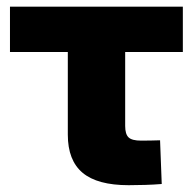

<svg xmlns="http://www.w3.org/2000/svg" viewBox="-20 -542 566 564"><path d="M357.9 2Q266.1 2 222.7 -34.4Q179.2 -70.8 179.2 -146.5V-389.2H9.3V-522.5H517.1V-389.2H347.7V-171.9Q347.7 -147.9 357.7 -138.4Q367.7 -128.9 394.5 -128.9Q408.2 -128.9 422.9 -129.2Q437.5 -129.4 450.2 -129.9L455.1 -1.5Q430.7 0.5 406.2 1.2Q381.8 2 357.9 2Z"/></svg>

Font: Inter 28pt ExtraBold
Style: Regular
Weight: 800
Designer: Rasmus Andersson
Foundry: rsms
Version: Version 4.001;git-66647c0bb